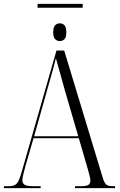

<svg xmlns="http://www.w3.org/2000/svg" viewBox="-21 -976 620 996"><path d="M174 -936V-956H408V-936ZM289 -763Q275 -763 265 -773Q255 -783 255 -808Q255 -835 265 -845Q275 -855 289 -855Q304 -855 313.5 -845Q323 -835 323 -808Q323 -783 313.5 -773Q304 -763 289 -763ZM-1 0V-10H26Q54 -10 66.5 -24.5Q79 -39 92 -86L272 -714H312L512 -54Q520 -27 530.5 -18.5Q541 -10 567 -10H576V0H368V-10H395Q428 -10 438 -17Q448 -24 448 -40Q448 -50 442.5 -69Q437 -88 433 -104L388 -259H153L112 -118Q107 -99 101 -76Q95 -53 95 -41Q95 -25 107 -17.5Q119 -10 153 -10H190V0ZM156 -269H385L317 -502Q299 -567 288 -606Q277 -645 269 -674Q261 -641 252.5 -611.5Q244 -582 232 -539Z"/></svg>

Font: Noto Serif Display Condensed Light
Style: Regular
Weight: 300
Width: 3
Designer: Monotype Design Team
Foundry: Monotype Imaging Inc.
Version: Version 2.009